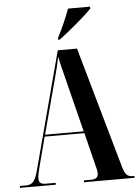

<svg xmlns="http://www.w3.org/2000/svg" viewBox="-61 -978 740 1025"><g transform="rotate(-5 309.0 -465.5)"><path d="M276 -780V-770H285C338 -810 430 -886 461 -921V-931H343C326 -886 301 -826 276 -780ZM4 0H196V-10H144C116 -10 106 -19 106 -41C106 -56 112 -83 120 -112L159 -261H372L413 -96C418 -77 424 -56 424 -43C424 -22 416 -10 385 -10H347V0H618V-10H610C580 -10 568 -23 556 -65L372 -714H269L102 -85C86 -26 72 -10 35 -10H4ZM162 -271 241 -567C252 -607 260 -639 268 -680C277 -635 287 -599 299 -550L369 -271Z"/></g></svg>

Font: Noto Serif Display ExtraCondensed
Style: Bold
Weight: 700
Width: 2
Designer: Monotype Design Team
Foundry: Monotype Imaging Inc.
Version: Version 2.009